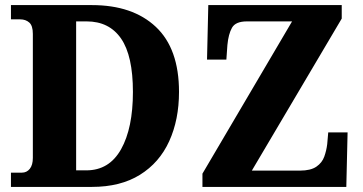

<svg xmlns="http://www.w3.org/2000/svg" viewBox="-20 -734 1427 754"><path d="M23 0V-56H66Q85 -56 97 -71Q109 -86 109 -114V-601Q109 -633 95 -645.5Q81 -658 59 -658H23V-714H341Q501 -714 592 -628.5Q683 -543 683 -373Q683 -264 644.5 -179.5Q606 -95 529.5 -47.5Q453 0 341 0ZM319 -65Q409 -65 455.5 -148Q502 -231 502 -373Q502 -515 455.5 -582.5Q409 -650 320 -650H279V-65ZM775 0V-52L1127 -650H950Q905 -650 891 -625Q877 -600 873 -557L869 -500H793L798 -714H1322V-661L969 -64H1158Q1200 -64 1222.5 -79.5Q1245 -95 1253.5 -119Q1262 -143 1265 -168L1269 -214H1345L1340 0Z"/></svg>

Font: Noto Serif SemiCondensed ExtraBold
Style: Regular
Weight: 800
Width: 4
Designer: Monotype Design Team
Foundry: Monotype Imaging Inc.
Version: Version 2.015